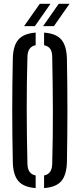

<svg xmlns="http://www.w3.org/2000/svg" viewBox="-20 -977 417 1004"><path d="M166.5 6.5Q103.5 2 75.8 -30.5Q48 -63 47 -131.5Q44 -269.5 44 -400Q44 -530.5 47 -668.5Q48 -737 75.8 -769.5Q103.5 -802 166.5 -806.5V-740.5Q125 -733 123.5 -681Q119.5 -543.5 119.8 -402Q120 -260.5 123.5 -119Q125 -67 166.5 -59.5ZM210.5 6.5V-59.5Q251.5 -67 253 -119Q257 -260.5 256.5 -402Q256 -543.5 253 -681Q252.5 -708 242.2 -722Q232 -736 210.5 -740.5V-806.5Q273.5 -802 301 -769.5Q328.5 -737 330 -668.5Q332.5 -530 332.5 -399.8Q332.5 -269.5 330 -131.5Q328.5 -63 301 -30.5Q273.5 2 210.5 6.5ZM106 -840.5 188 -957H244L162.5 -840.5ZM205.5 -840.5 287 -957H343.5L262 -840.5Z"/></svg>

Font: Big Shoulders Stencil Display Medium
Style: Regular
Weight: 500
Designer: Patric King
Foundry: XO Type Co
Version: Version 1.000